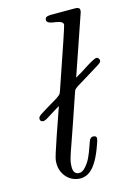

<svg xmlns="http://www.w3.org/2000/svg" viewBox="-82 -743 523 803"><g transform="rotate(-10 180.0 -341.5)"><path d="M67.9 -266.1Q67.9 -272.9 78.9 -282Q89.8 -291 150.9 -335Q165 -346.2 168 -351.1Q170.9 -356 174.8 -373Q237.8 -625 237.8 -633.8Q237.8 -649.9 201.9 -650.9Q166 -651.9 166 -667Q166 -672.9 168.5 -676.5Q170.9 -680.2 178.5 -682.1Q186 -684.1 187.5 -684.1Q189 -684.1 199.2 -685.1Q211.4 -686 237.8 -688.5Q264.2 -690.9 281 -692.4Q297.9 -693.8 299.8 -693.8Q315.9 -693.8 315.9 -680.2Q315.9 -675.3 314.9 -671.9L249 -407.2Q262.2 -416 276.1 -426.5Q290 -437 297.6 -443.1Q305.2 -449.2 313.5 -455.1Q321.8 -460.9 326.4 -463.9Q331.1 -466.8 335.4 -469.5Q339.8 -472.2 342.5 -473.1Q345.2 -474.1 347.2 -474.1Q350.1 -474.1 352.1 -473.1Q359.9 -467.3 359.9 -460Q359.9 -454.1 353 -448Q346.2 -441.9 318.8 -421.9Q282.7 -396 253.9 -374Q250 -371.1 247.1 -368.7Q244.1 -366.2 241.5 -363.5Q238.8 -360.8 237.8 -359.4Q236.8 -357.9 235.8 -355Q234.9 -352.1 234.4 -350.6Q233.9 -349.1 232.9 -344.5Q231.9 -339.8 231 -336.9Q222.2 -301.8 213.6 -266.4Q205.1 -231 199.5 -209.5Q193.8 -188 188.5 -166Q183.1 -144 179.9 -132.1Q176.8 -120.1 173.8 -108.2Q170.9 -96.2 169.4 -89.6Q168 -83 167 -76.9Q166 -70.8 165.5 -66.9Q165 -63 165 -59.6Q165 -56.2 165 -50.8Q165 -11.7 190.9 -12.2Q206.1 -12.2 219.5 -30.5Q232.9 -48.8 240 -68.4Q247.1 -87.9 253.4 -113.5Q259.8 -139.2 261.2 -141.1Q266.1 -153.3 277.8 -152.8Q291 -152.8 291 -141.8Q291 -130.9 280.5 -95.5Q270 -60.1 257.8 -38.1Q231.9 10.7 189 11.2Q152.8 11.2 128.9 -14.4Q105 -40 105 -79.1Q105 -80.1 105 -81.1Q105 -95.2 126 -179.2Q143.1 -248 157.2 -303.2Q145 -294.4 133.5 -285.6Q122.1 -276.9 116 -272.5Q109.9 -268.1 104 -263.4Q98.1 -258.8 95.5 -257.3Q92.8 -255.9 89.8 -254.4Q86.9 -252.9 85 -252.4Q83 -252 81.1 -252Q67.9 -252 67.9 -266.1Z"/></g></svg>

Font: CMU Classical Serif
Style: Italic
Weight: 500
Italic angle: -14.04°
Version: Version 0.7.0